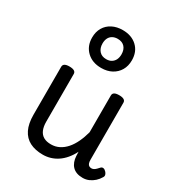

<svg xmlns="http://www.w3.org/2000/svg" viewBox="-204 -990 1053 1138"><g transform="rotate(30 323.0 -421.0)"><path d="M260 17Q207 17 170 -2Q133 -21 113.5 -60.5Q94 -100 94 -161V-489Q94 -502 104.5 -508.5Q115 -515 136 -515Q158 -515 169 -508.5Q180 -502 180 -489V-163Q180 -129 190 -106Q200 -83 220 -71.5Q240 -60 271 -60Q301 -60 326.5 -73Q352 -86 372.5 -109.5Q393 -133 408.5 -166Q424 -199 434 -237V-489Q434 -502 444.5 -508.5Q455 -515 477 -515Q498 -515 509 -508.5Q520 -502 520 -489V-99Q520 -84 523.5 -74.5Q527 -65 534 -61Q541 -57 550 -57Q558 -57 565.5 -61Q573 -65 580.5 -72.5Q588 -80 595 -88Q602 -95 611.5 -93.5Q621 -92 630 -82Q637 -75 640 -65.5Q643 -56 637 -47Q626 -28 610 -13.5Q594 1 574.5 9.5Q555 18 533 18Q509 18 491.5 11.5Q474 5 462 -7.5Q450 -20 443.5 -37.5Q437 -55 436 -76L435 -104Q420 -74 400.5 -51Q381 -28 358.5 -13Q336 2 311 9.5Q286 17 260 17ZM302 -601Q241 -601 203.5 -637Q166 -673 166 -731Q166 -770 183 -799Q200 -828 231 -844Q262 -860 302 -860Q363 -860 400.5 -825Q438 -790 438 -731Q438 -692 421 -663Q404 -634 373.5 -617.5Q343 -601 302 -601ZM302 -661Q323 -661 337.5 -670Q352 -679 359.5 -694.5Q367 -710 367 -731Q367 -763 350 -781.5Q333 -800 302 -800Q282 -800 267 -791.5Q252 -783 244.5 -767.5Q237 -752 237 -731Q237 -700 254 -680.5Q271 -661 302 -661Z"/></g></svg>

Font: Playwrite NG Modern
Style: Regular
Weight: 400
Designer: Veronika Burian, José Scaglione
Foundry: TypeTogether
Version: Version 1.002